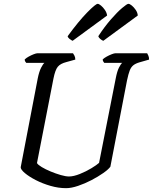

<svg xmlns="http://www.w3.org/2000/svg" viewBox="-20 -982 798 1002"><path d="M325 0Q285 0 243.5 -12Q202 -24 167 -42Q132 -60 110 -78.5Q88 -97 88 -109L177 -573Q184 -608 194.5 -628.5Q205 -649 212 -654H117Q115 -656 112 -660.5Q109 -665 109 -672Q116 -679 129.5 -686.5Q143 -694 156 -699Q169 -704 175 -704H361Q364 -700 368.5 -691.5Q373 -683 373 -671L326 -658Q295 -650 281.5 -633.5Q268 -617 259 -572L173 -131Q178 -122 198 -110Q218 -98 244.5 -87Q271 -76 297 -68.5Q323 -61 340 -61Q364 -61 396.5 -74Q429 -87 457 -104Q485 -121 497 -132L584 -573Q591 -610 601 -629.5Q611 -649 618 -654H524Q522 -656 519 -661Q516 -666 516 -672Q523 -679 536.5 -686.5Q550 -694 563 -699Q576 -704 582 -704H748Q750 -700 754 -692Q758 -684 758 -671L709 -657Q688 -651 676 -641.5Q664 -632 657 -614Q650 -596 643 -563L556 -112Q546 -98 519 -79Q492 -60 457.5 -42Q423 -24 387.5 -12Q352 0 325 0ZM519 -769Q511 -772 503 -779Q495 -786 493 -793Q525 -842 558.5 -880.5Q592 -919 617.5 -940.5Q643 -962 650 -962Q657 -962 668 -953Q679 -944 688.5 -930Q698 -916 699 -901ZM359 -769Q352 -772 343.5 -778.5Q335 -785 333 -793Q390 -871 434.5 -916.5Q479 -962 490 -962Q496 -962 507 -953Q518 -944 527.5 -930Q537 -916 539 -901Z"/></svg>

Font: Texturina
Style: Italic
Weight: 400
Italic angle: -11°
Designer: Guillermo Torres Carreño
Foundry: Omnibus-Type
Version: Version 1.002; ttfautohint (v1.8.3)